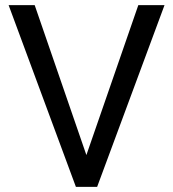

<svg xmlns="http://www.w3.org/2000/svg" viewBox="-20 -731 676 751"><path d="M115.7 -710.9H13.7L276.9 0H359.9L623.5 -710.9H521L317.9 -124.5Z"/></svg>

Font: Shabnam
Style: Regular
Weight: 400
Foundry: DejaVu fonts team - Redesigned by Saber Rastikerdar - Based on Vazir font
Version: Version 5.0.1